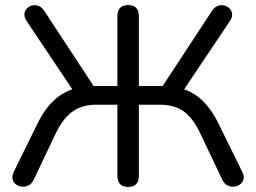

<svg xmlns="http://www.w3.org/2000/svg" viewBox="-20 -732 1013 759"><path d="M487 7Q444 7 444 -38V-318H360Q305 -318 267.5 -291.5Q230 -265 201 -206L113 -21Q104 -2 87 3.5Q70 9 54 3Q38 -3 31.5 -18Q25 -33 35 -54L129 -245Q180 -350 266 -379L85 -649Q73 -668 77.5 -683Q82 -698 96 -706Q110 -714 126.5 -710.5Q143 -707 155 -689L350 -392H444V-667Q444 -712 487 -712Q529 -712 529 -667V-392H623L818 -689Q830 -707 846.5 -710.5Q863 -714 877.5 -706Q892 -698 896.5 -683Q901 -668 889 -649L708 -379Q792 -350 843 -245L937 -54Q948 -33 941 -18Q934 -3 918 3Q902 9 885 3.5Q868 -2 859 -21L771 -206Q742 -267 705 -292.5Q668 -318 613 -318H529V-38Q529 7 487 7Z"/></svg>

Font: Chiron GoRound TC N
Style: Regular
Weight: 350
Designer: Ryoko NISHIZUKA 西塚涼子 (kana, bopomofo & ideographs); Paul D. Hunt (Latin, Greek & Cyrillic); Sandoll Communications 산돌커뮤니
Foundry: Adobe
Version: Version 1.000;hotconv 1.1.1;makeotfexe 2.6.0